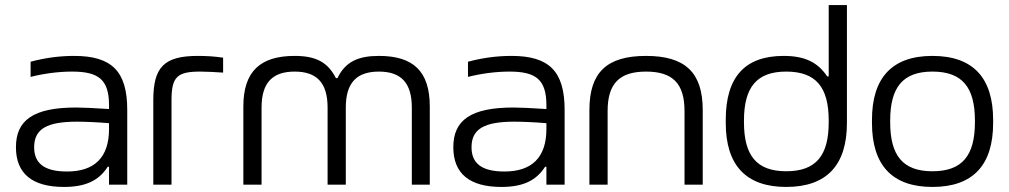

<svg xmlns="http://www.w3.org/2000/svg" viewBox="-20 -730 3987 759"><path d="M273 -509C214 -509 157 -501 101 -486V-426C156 -440 214 -447 265 -447C369 -447 411 -416 411 -314V-299C349 -303 305 -305 281 -305C112 -305 43 -255 43 -148C43 -44 107 9 233 9C318 9 371 -16 406 -71H411V0H483V-296C483 -449 421 -509 273 -509ZM115 -148C115 -220 165 -249 284 -249C315 -249 365 -247 411 -243V-220C411 -108 354 -52 245 -52C153 -52 115 -86 115 -148Z M772 -447C794 -447 833 -445 862 -443V-502C829 -507 796 -509 762 -509C628 -509 586 -464 586 -334V0H658V-334C658 -427 681 -447 772 -447Z M942 -309V0H1014V-305C1014 -404 1058 -447 1145 -447C1231 -447 1275 -404 1275 -305V0H1347V-305C1347 -404 1391 -447 1478 -447C1564 -447 1608 -404 1608 -305V0H1679V-309C1679 -448 1614 -509 1478 -509C1396 -509 1345 -486 1314 -421H1308C1276 -484 1229 -509 1145 -509C1009 -509 942 -448 942 -309Z M2002 -509C1943 -509 1886 -501 1830 -486V-426C1885 -440 1943 -447 1994 -447C2098 -447 2140 -416 2140 -314V-299C2078 -303 2034 -305 2010 -305C1841 -305 1772 -255 1772 -148C1772 -44 1836 9 1962 9C2047 9 2100 -16 2135 -71H2140V0H2212V-296C2212 -449 2150 -509 2002 -509ZM1844 -148C1844 -220 1894 -249 2013 -249C2044 -249 2094 -247 2140 -243V-220C2140 -108 2083 -52 1974 -52C1882 -52 1844 -86 1844 -148Z M2310 -295V0H2382V-291C2382 -400 2429 -447 2534 -447C2639 -447 2686 -400 2686 -291V0H2758V-295C2758 -444 2688 -509 2534 -509C2379 -509 2310 -444 2310 -295Z M2849 -256V-244C2849 -78 2928 9 3088 9C3249 9 3328 -78 3328 -244V-710H3256V-428H3250C3215 -480 3167 -509 3078 -509C2923 -509 2849 -424 2849 -256ZM2921 -247V-253C2921 -385 2971 -447 3088 -447C3206 -447 3256 -385 3256 -253V-247C3256 -115 3206 -53 3088 -53C2971 -53 2921 -115 2921 -247Z M3427 -256V-244C3427 -78 3506 9 3666 9C3827 9 3906 -78 3906 -244V-256C3906 -422 3827 -509 3666 -509C3506 -509 3427 -422 3427 -256ZM3499 -247V-253C3499 -385 3549 -447 3666 -447C3784 -447 3834 -385 3834 -253V-247C3834 -115 3784 -53 3666 -53C3549 -53 3499 -115 3499 -247Z"/></svg>

Font: LT Wave Text Light
Style: Regular
Weight: 300
Designer: Daniel Lyons
Version: Version 2.5 (Glyphs App)